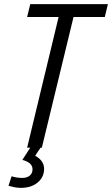

<svg xmlns="http://www.w3.org/2000/svg" viewBox="-20 -713 541 927"><path d="M81 194Q65 194 50 191Q35 188 21 184L36 138Q60 146 87 146Q110 146 123.5 135Q137 124 137 104Q137 89 125.5 77.5Q114 66 88 59Q99 43 108 28Q117 13 126 0H111L263 -631H111L126 -693H501L486 -631H335L182 0H176Q170 8 164 17.5Q158 27 150 39Q173 52 183 68Q193 84 193 102Q193 142 162 168Q131 194 81 194Z"/></svg>

Font: Ubuntu Sans Condensed
Style: Italic
Weight: 400
Width: 3
Italic angle: -13.5°
Designer: Dalton Maag Ltd
Foundry: Dalton Maag Ltd
Version: Version 1.006; ttfautohint (v1.8.4.7-5d5b)